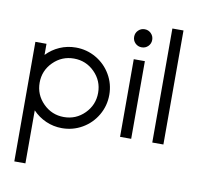

<svg xmlns="http://www.w3.org/2000/svg" viewBox="-103 -843 1257 1221"><g transform="rotate(10 526.0 -232.5)"><path d="M68.4 270.5V-501.5H140.1V-429.7Q176.8 -468.3 225.6 -489.5Q274.4 -510.7 329.1 -510.7Q399.9 -510.7 460 -475.8Q520 -440.9 554.9 -381.1Q589.8 -321.3 589.8 -251Q589.8 -180.2 554.9 -120.1Q520 -60.1 460 -25.1Q399.9 9.8 329.1 9.8Q274.4 9.8 225.6 -11.7Q176.8 -33.2 140.1 -71.8V270.5ZM462.4 -117.4Q517.6 -172.9 517.6 -251Q517.6 -329.1 462.4 -384.3Q407.2 -439.5 329.1 -439.5Q251 -439.5 195.6 -384.3Q140.1 -329.1 140.1 -251Q140.1 -172.9 195.6 -117.4Q251 -62 329.1 -62Q407.2 -62 462.4 -117.4Z M739.7 -701.2Q763.7 -701.2 780.8 -684.1Q797.9 -667 797.9 -642.6Q797.9 -618.2 781 -601.3Q764.2 -584.5 739.7 -584.5Q715.3 -584.5 698.2 -601.3Q681.2 -618.2 681.2 -642.6Q681.2 -667 698.2 -684.1Q715.3 -701.2 739.7 -701.2ZM703.6 0V-501.5H775.4V0Z M911.6 0V-736.3H983.4V0Z"/></g></svg>

Font: Basically A Sans Serif
Style: Regular
Weight: 400
Designer: Hyung-Suk Kim
Foundry: Mental Design
Version: 1.000